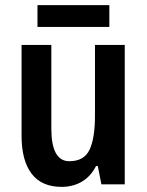

<svg xmlns="http://www.w3.org/2000/svg" viewBox="-20 -718 572 748"><path d="M466 -543V0H375L361 -71H354Q333 -30 298.5 -10Q264 10 220 10Q142 10 103 -41.5Q64 -93 64 -189V-543H180V-217Q180 -90 250 -90Q308 -90 329 -135Q350 -180 350 -267V-543ZM406 -698V-613H126V-698Z"/></svg>

Font: Noto Sans Condensed SemiBold
Style: Regular
Weight: 600
Width: 3
Designer: Monotype Design Team
Foundry: Monotype Imaging Inc.
Version: Version 2.013; ttfautohint (v1.8.4.7-5d5b)